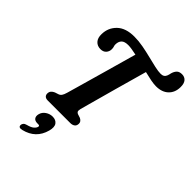

<svg xmlns="http://www.w3.org/2000/svg" viewBox="-284 -891 1283 1283"><g transform="rotate(45 357.5 -249.0)"><path d="M345.5 -113.5Q341.5 -96.5 345 -89.2Q348.5 -82 357.5 -78.5L385 -69.5Q408.5 -57.5 407.5 -37Q407 -18 394.8 -9Q382.5 0 363.5 0H151Q132 0 123.2 -9Q114.5 -18 115 -32Q115.5 -47 123.8 -56.5Q132 -66 146 -72L170.5 -80Q183.5 -84 191.2 -94.8Q199 -105.5 205.5 -128.5Q212.5 -152.5 225.5 -198.2Q238.5 -244 255 -302Q271.5 -360 288.8 -421Q306 -482 321.5 -537Q337 -592 348 -631Q324.5 -636 304.5 -639.2Q284.5 -642.5 269.5 -642.5Q235 -642.5 220.2 -627.5Q205.5 -612.5 205 -586Q204.5 -576.5 207.8 -567.5Q211 -558.5 211 -545.5Q211 -523 196.8 -507.2Q182.5 -491.5 156.5 -491.5Q126.5 -491.5 108.2 -511.5Q90 -531.5 91 -568Q92 -629.5 134.5 -670.5Q177 -711.5 258 -711.5Q298.5 -711.5 341.5 -703.5Q384.5 -695.5 425.2 -685.2Q466 -675 500.5 -667.2Q535 -659.5 558 -659.5Q588.5 -659.5 598 -686Q601 -693.5 602 -699.2Q603 -705 604.5 -710.5Q611 -733.5 623.8 -746.2Q636.5 -759 661 -759Q686 -759 700.8 -742Q715.5 -725 715 -690.5Q714.5 -639.5 682.5 -609Q650.5 -578.5 594.5 -578.5Q573.5 -578.5 543.8 -584.2Q514 -590 480 -598.5Q466 -548.5 449.8 -490.8Q433.5 -433 417.2 -374.8Q401 -316.5 386.8 -264.2Q372.5 -212 361.5 -172.5Q350.5 -133 345.5 -113.5ZM209.5 157Q185.5 157 176 143.2Q166.5 129.5 172.5 107Q179 82.5 201.5 67.5Q224 52.5 250 52.5Q280.5 52.5 295.5 72.8Q310.5 93 299.5 134.5Q272.5 234.5 169.5 259.5Q137 267.5 138 243Q138.5 234 145.2 226Q152 218 166 214.5Q198.5 206 212.2 194.2Q226 182.5 229.5 170Q233 157 218 157Z"/></g></svg>

Font: Fraunces 72pt SuperSoft SemiBold
Style: Italic
Weight: 600
Italic angle: -16°
Version: Version 1.000;[b76b70a41]